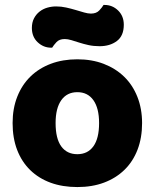

<svg xmlns="http://www.w3.org/2000/svg" viewBox="-20 -741 626 777"><path d="M555 -243Q555 -183 536.5 -135Q518 -87 483.5 -53.5Q449 -20 401 -2Q353 16 293 16Q233 16 185 -1.5Q137 -19 102.5 -52.5Q68 -86 49.5 -134Q31 -182 31 -243Q31 -302 50 -350Q69 -398 103.5 -431.5Q138 -465 186 -483Q234 -501 293 -501Q352 -501 400 -482.5Q448 -464 482.5 -430.5Q517 -397 536 -349Q555 -301 555 -243ZM293 -368Q251 -368 228 -335.5Q205 -303 205 -243Q205 -180 228 -148.5Q251 -117 293 -117Q335 -117 358 -149Q381 -181 381 -243Q381 -303 358 -335.5Q335 -368 293 -368ZM207 -715Q228 -715 248 -710.5Q268 -706 286.5 -700.5Q305 -695 320.5 -690.5Q336 -686 348 -686Q370 -686 382 -699Q394 -712 399 -721H403Q435 -721 458 -698.5Q481 -676 481 -641Q481 -596 453 -575Q425 -554 383 -554Q359 -554 338.5 -558.5Q318 -563 301 -568.5Q284 -574 269 -578.5Q254 -583 242 -583Q220 -583 208.5 -570.5Q197 -558 191 -548H187Q156 -548 132.5 -570Q109 -592 109 -628Q109 -650 117.5 -666.5Q126 -683 140 -694Q154 -705 171.5 -710Q189 -715 207 -715Z"/></svg>

Font: Baloo Bhai 2 ExtraBold
Style: Regular
Weight: 800
Designer: Supriya Tembe, Noopur Datye and Ek Type
Foundry: Ek Type
Version: Version 1.640;PS 1.000;hotconv 16.6.51;makeotf.lib2.5.65220;